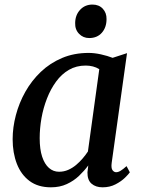

<svg xmlns="http://www.w3.org/2000/svg" viewBox="-20 -790 610 820"><path d="M457 -94.5Q454 -72 460.5 -63.2Q467 -54.5 476 -54.5Q485 -54.5 495.2 -60.8Q505.5 -67 520.5 -80.5L534.5 -54Q529.5 -46.5 513.8 -31Q498 -15.5 473.5 -2.8Q449 10 418 10Q389 10 371 -5.5Q353 -21 353.5 -54L357 -83.5Q340 -60.5 317.5 -39Q295 -17.5 265.2 -3.8Q235.5 10 197.5 10Q142.5 10 106.2 -17Q70 -44 52 -90.5Q34 -137 34 -195.5Q34 -246 47.8 -298.2Q61.5 -350.5 88.2 -398Q115 -445.5 154.2 -483Q193.5 -520.5 244.8 -542.2Q296 -564 359 -564Q383 -564 411.2 -557.8Q439.5 -551.5 461 -543L522.5 -563ZM404 -494.5Q391.5 -502.5 376.8 -506.2Q362 -510 346 -510Q306 -510 274.5 -491.8Q243 -473.5 219.8 -441.8Q196.5 -410 180.8 -369.8Q165 -329.5 157.2 -285.8Q149.5 -242 149.5 -199.5Q149.5 -152.5 160 -120.8Q170.5 -89 189 -72.8Q207.5 -56.5 232 -56.5Q253 -56.5 271.2 -64.5Q289.5 -72.5 305 -85.5Q320.5 -98.5 333.2 -113.5Q346 -128.5 355.5 -143ZM361 -627.5Q335 -627.5 317.5 -645.8Q300 -664 301 -692Q301.5 -726 322.2 -748.2Q343 -770.5 375 -770.5Q402.5 -770.5 419 -752.8Q435.5 -735 435 -708.5Q435 -673 415 -650.2Q395 -627.5 361 -627.5Z"/></svg>

Font: Merriweather 28pt Medium
Style: Italic
Weight: 500
Italic angle: -7.8°
Version: Version 2.101